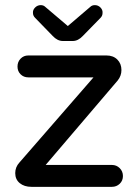

<svg xmlns="http://www.w3.org/2000/svg" viewBox="-20 -725 539 745"><path d="M414.1 0H102.1Q74.2 0 56.6 -14.4Q39.1 -28.8 39.1 -53.2Q39.1 -76.7 55.2 -94.2L342.8 -424.8H89.8Q71.8 -424.8 59.8 -436.8Q47.9 -448.7 47.9 -466.8Q47.9 -484.9 59.8 -497.3Q71.8 -509.8 89.8 -509.8H393.1Q419.4 -509.8 435.3 -493.9Q451.2 -478 451.2 -453.1Q451.2 -431.2 437 -413.1L157.2 -85H414.1Q432.1 -85 444.6 -72.5Q457 -60.1 457 -42Q457 -23.9 444.6 -12Q432.1 0 414.1 0ZM370.1 -655.8 301.8 -585.9Q283.2 -565.9 262.2 -565.9H224.1Q202.6 -565.9 184.1 -585.9L116.2 -655.8Q107.9 -664.1 107.9 -674.8Q106.9 -686.5 116.2 -695.8Q125.5 -705.1 138.2 -705.1Q148.9 -705.1 155.8 -698.2L243.2 -624L330.1 -698.2Q336.9 -705.1 348.1 -705.1Q360.8 -705.1 369.9 -695.8Q378.9 -686.5 377.9 -674.8Q377.9 -663.6 370.1 -655.8Z"/></svg>

Font: Aka-Acid-Varela
Style: Regular
Weight: 400
Designer: Joe Prince, Avraham Cornfeld, Cyberella
Foundry: Joe Prince, Avraham Cornfeld, Cyberella
Version: Version 2.000; ttfautohint (v1.5.33-1714) -l 8 -r 50 -G 200 